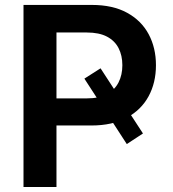

<svg xmlns="http://www.w3.org/2000/svg" viewBox="-20 -747 693 767"><path d="M381.7 -474.1 551.1 -213.8 486.5 -171.5 317.1 -432.9ZM73.9 0V-727.3H346.9Q430.8 -727.3 487.7 -696Q544.7 -664.8 573.9 -610.3Q603 -555.8 603 -486.5Q603 -416.5 573.5 -362.2Q544 -307.9 486.5 -276.8Q429 -245.7 344.8 -245.7H164.1V-354H327.4Q376.4 -354 407.5 -371.1Q438.6 -388.1 453.7 -418Q468.8 -447.8 468.8 -486.5Q468.8 -525.2 453.7 -554.7Q438.6 -584.2 407.3 -600.7Q376.1 -617.2 326.3 -617.2H205.6V0Z"/></svg>

Font: InterMG SemiBold
Style: Regular
Weight: 600
Designer: Rasmus Andersson
Foundry: rsms
Version: Version 3.019;December 26, 2023;FontCreator 15.0.0.2955 64-b